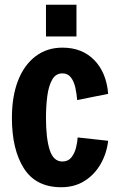

<svg xmlns="http://www.w3.org/2000/svg" viewBox="-20 -773 502 806"><path d="M237 13Q131 13 80.5 -66Q30 -145 30 -278Q30 -368 55.5 -434Q81 -500 129 -536.5Q177 -573 242 -573Q325 -573 376 -520.5Q427 -468 434 -379L304 -353Q302 -378 296.5 -404Q291 -430 278 -447.5Q265 -465 242 -465Q214 -465 199 -438.5Q184 -412 178.5 -369.5Q173 -327 173 -278Q173 -193 188.5 -144Q204 -95 242 -95Q266 -95 279.5 -112Q293 -129 299 -152.5Q305 -176 306 -196L434 -182Q428 -129 402.5 -84.5Q377 -40 335 -13.5Q293 13 237 13ZM173 -620V-753H301V-620Z"/></svg>

Font: Freeman
Style: Regular
Weight: 400
Designer: Vernon Adams, Aoife Mooney, Rodrigo Fuenzalida
Foundry: Rodrigo Fuenzalida
Version: Version 1.000; ttfautohint (v1.8.4.7-5d5b)